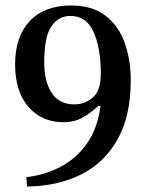

<svg xmlns="http://www.w3.org/2000/svg" viewBox="-20 -666 535 699"><path d="M78 13 76 -21Q144 -29 201 -59Q258 -89 296.5 -143.5Q335 -198 346 -280L339 -281Q307 -252 278 -236.5Q249 -221 212 -221Q132 -221 83.5 -277Q35 -333 35 -432Q35 -533 88.5 -589.5Q142 -646 239 -646Q316 -646 364 -609Q412 -572 434 -510Q456 -448 456 -374Q456 -243 407.5 -157.5Q359 -72 273.5 -30Q188 12 78 13ZM251 -286Q289 -286 318 -311Q347 -336 347 -398Q347 -490 321 -549Q295 -608 236 -608Q193 -608 167 -570Q141 -532 141 -438Q141 -370 168 -328Q195 -286 251 -286Z"/></svg>

Font: STIX Two Text Medium
Style: Regular
Weight: 500
Designer: Ross Mills, John Hudson & Paul Hanslow, Tiro Typeworks Ltd; with prior portions MicroPress Inc., and Coen Hoffman.
Foundry: Tiro Typeworks Ltd
Version: Version 2.13 b171